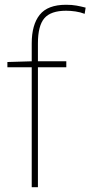

<svg xmlns="http://www.w3.org/2000/svg" viewBox="-20 -785 379 805"><path d="M258 -503H139V0H113V-503H11V-525L113 -528V-603Q113 -681 146.5 -723Q180 -765 257 -765Q282 -765 301 -761.5Q320 -758 339 -753L335 -727Q317 -734 296.5 -737Q276 -740 257 -740Q193 -740 166 -708.5Q139 -677 139 -603V-528H258Z"/></svg>

Font: Noto Sans Cherokee Thin
Style: Regular
Weight: 100
Designer: Monotype Design Team
Foundry: Monotype Imaging Inc.
Version: Version 2.001; ttfautohint (v1.8.4.7-5d5b)